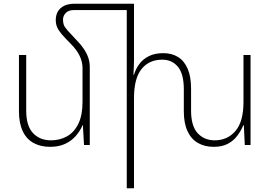

<svg xmlns="http://www.w3.org/2000/svg" viewBox="-20 -780 1456 1033"><path d="M463 -418V0H432L426 -106H424Q412 -77 389 -50Q366 -23 331.5 -6.5Q297 10 249 10Q199 10 161 -10.5Q123 -31 102.5 -74Q82 -117 82 -181V-484H121V-185Q121 -102 158 -63.5Q195 -25 254 -25Q302 -25 340.5 -46.5Q379 -68 401.5 -114Q424 -160 424 -231V-414Q424 -447 408.5 -479.5Q393 -512 360 -545Q330 -575 312.5 -595.5Q295 -616 287.5 -633.5Q280 -651 280 -672Q280 -699 291.5 -718.5Q303 -738 325.5 -749Q348 -760 382 -760H680V-726H380Q349 -726 334 -710.5Q319 -695 319 -674Q319 -659 323 -647Q327 -635 342.5 -617.5Q358 -600 391 -565Q415 -541 431 -517Q447 -493 455 -469.5Q463 -446 463 -418ZM1290 -484H1328V0H1297L1292 -106H1289Q1277 -77 1257 -50Q1237 -23 1206 -6.5Q1175 10 1130 10Q1082 10 1045.5 -10.5Q1009 -31 989 -74Q969 -117 969 -181V-299Q969 -383 937 -421Q905 -459 853 -459Q782 -459 741.5 -408.5Q701 -358 701 -253V233H662V-760H701V-459Q701 -437 700 -418.5Q699 -400 698 -378H701Q710 -409 729.5 -435.5Q749 -462 781 -478Q813 -494 859 -494Q904 -494 937.5 -473.5Q971 -453 989.5 -410.5Q1008 -368 1008 -303V-185Q1008 -102 1043.5 -63.5Q1079 -25 1135 -25Q1204 -25 1247 -75.5Q1290 -126 1290 -231Z"/></svg>

Font: Noto Sans Armenian ExtraLight
Style: Regular
Weight: 250
Designer: Monotype Design Team
Foundry: Monotype Imaging Inc.
Version: Version 2.007